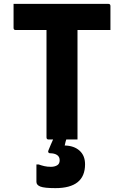

<svg xmlns="http://www.w3.org/2000/svg" viewBox="-20 -720 640 991"><path d="M380 0H322Q320 6 318.5 11.5Q317 17 316 22L314 31Q362 32 390.5 57.5Q419 83 419 128Q419 251 266 251Q209 251 188.5 243Q168 235 168 219V129H180Q194 134 209 137.5Q224 141 243 141Q261 141 274.5 133.5Q288 126 288 107Q288 89 274.5 80Q261 71 238 71Q233 71 230 67Q227 63 230 56Q236 41 242 27Q248 13 254 0H231Q220 0 220 -11V-565H61Q50 -565 50 -576V-700H539Q550 -700 550 -689V-565H380Z"/></svg>

Font: Recursive Sn Lnr St XBd
Style: Regular
Weight: 800
Version: Version 1.079;hotconv 1.0.112;makeotfexe 2.5.65598; ttfautoh